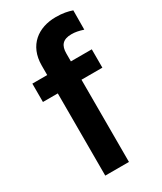

<svg xmlns="http://www.w3.org/2000/svg" viewBox="-192 -832 762 902"><g transform="rotate(-30 188.5 -380.5)"><path d="M342.3 -545.5H229V-588.4C229 -631 246.8 -654.8 294.7 -654.8C315 -654.8 332.4 -651.3 358 -643.1L358.7 -747.5C334.9 -755.7 308.6 -761.4 271 -761.4C176.1 -761.4 100.5 -707 100.5 -596.9V-545.5H19.9V-446H100.5V0H229V-446H342.3Z"/></g></svg>

Font: Margiela Sans Semi Bold
Style: Regular
Weight: 600
Designer: Stefan Endress, Andreas Faust
Version: Version 1.100;FEAKit 1.0